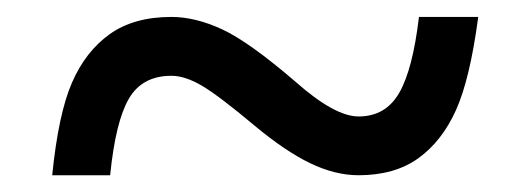

<svg xmlns="http://www.w3.org/2000/svg" viewBox="-20 -443 610 228"><path d="M405.8 -234.9Q377.9 -234.9 348.1 -249.3Q318.4 -263.7 282.2 -293.9Q240.2 -329.1 220 -341.1Q199.7 -353 183.6 -353Q148.9 -353 133.1 -325.9Q117.2 -298.8 110.8 -234.9H42Q49.3 -307.6 65.4 -344.7Q81.5 -381.8 110.1 -402.3Q138.7 -422.9 183.6 -422.9Q211.9 -422.9 243.7 -408.2Q275.4 -393.6 330.6 -346.2Q377.4 -304.7 405.8 -304.7Q438 -304.7 454.1 -332.8Q470.2 -360.8 477.5 -422.9H547.9Q538.1 -349.1 521.5 -312.3Q504.9 -275.4 476.8 -255.1Q448.7 -234.9 405.8 -234.9Z"/></svg>

Font: Liberation Serif
Style: Bold Italic
Weight: 700
Italic angle: -16.333°
Designer: Steve Matteson
Foundry: Ascender Corporation
Version: Version 2.1.5